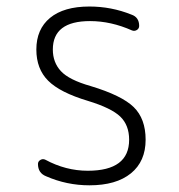

<svg xmlns="http://www.w3.org/2000/svg" viewBox="-20 -550 540 580"><path d="M246.1 -245.1Q161.1 -270.5 125.5 -306.2Q89.8 -341.8 89.8 -400.4Q89.8 -461.9 131.3 -496.1Q172.9 -530.3 250 -530.3Q316.4 -530.3 377 -505.9Q400.4 -498 400.4 -471.7Q400.4 -463.9 393.6 -459.5Q386.7 -455.1 378.9 -458Q315.4 -486.3 252 -486.3Q139.6 -486.3 139.6 -400.4Q139.6 -361.3 164.1 -335Q188.5 -308.6 253.9 -290Q347.7 -261.7 383.8 -226.6Q419.9 -191.4 419.9 -127.9Q419.9 -62.5 375.5 -26.4Q331.1 9.8 250 9.8Q181.6 9.8 119.1 -17.6Q94.7 -27.3 94.7 -54.7Q94.7 -62.5 102.1 -66.9Q109.4 -71.3 117.2 -67.4Q178.7 -34.2 245.1 -34.2Q370.1 -34.2 370.1 -127.9Q370.1 -171.9 343.3 -197.8Q316.4 -223.6 246.1 -245.1Z"/></svg>

Font: Rounded Mgen+ 1m light
Style: Regular
Weight: 200
Designer: [Source Han Sans]
Ryoko NISHIZUKA  (kana & ideographs); Paul D. Hunt (Latin, Greek & Cyrillic); Wenlong ZHANG  (bopomofo
Version: Version 1.059.20150602